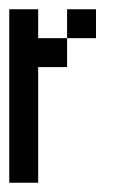

<svg xmlns="http://www.w3.org/2000/svg" viewBox="-20 -395 290 415"><path d="M125 -312.5V-375H187.5V-312.5ZM0 -250V-312.5H62.5V-250ZM0 0V-62.5H62.5V0ZM0 -187.5V-250H62.5V-187.5ZM0 -125V-187.5H62.5V-125ZM0 -62.5V-125H62.5V-62.5ZM62.5 -250V-312.5H125V-250ZM0 -312.5V-375H62.5V-312.5Z"/></svg>

Font: AprilSans
Style: Regular
Weight: 400
Designer: typesprite
Version: Version 1.001;PS 001.001;hotconv 1.0.88;makeotf.lib2.5.64775